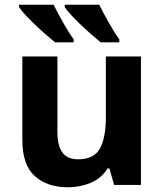

<svg xmlns="http://www.w3.org/2000/svg" viewBox="-20 -786 697 816"><path d="M75 -190V-546H224V-227Q224 -167 245 -138Q266 -109 312 -109Q380 -109 405 -155.5Q430 -202 430 -289V-546H579V0H465L445 -70H437Q411 -28 365.5 -9Q320 10 269 10Q181 10 128 -37.5Q75 -85 75 -190ZM402 -766Q410 -749 420.5 -729.5Q431 -710 442 -690.5Q453 -671 464.5 -652.5Q476 -634 487 -619V-606H408Q391 -620 368 -640Q345 -660 322.5 -681.5Q300 -703 281.5 -723Q263 -743 255 -756V-766ZM61 -756V-766H208Q216 -749 226.5 -729.5Q237 -710 248 -690.5Q259 -671 270.5 -652.5Q282 -634 293 -619V-606H214Q197 -620 174 -640Q151 -660 128.5 -681.5Q106 -703 87.5 -723Q69 -743 61 -756Z"/></svg>

Font: BC Sans
Style: Bold
Weight: 700
Designer: Monotype Design Team
Province of B.C.
Foundry: Monotype Imaging Inc.
Version: Version 2.000;GOOG;noto-source:20170915:90ef993387c0